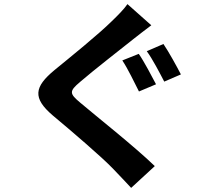

<svg xmlns="http://www.w3.org/2000/svg" viewBox="-20 -840 1040 934"><path d="M655 -578 575 -546C602 -506 635 -436 656 -395L739 -430C720 -466 681 -541 655 -578ZM775 -626 694 -591C722 -553 757 -485 779 -443L860 -478C841 -515 801 -588 775 -626ZM600 -820C584 -796 552 -764 524 -737C457 -671 322 -562 245 -499C146 -417 138 -363 236 -279C327 -203 477 -75 531 -18C559 12 590 43 618 74L733 -32C635 -127 445 -277 371 -340C317 -385 316 -396 369 -441C435 -498 565 -599 629 -650C652 -668 685 -694 716 -717Z"/></svg>

Font: Noto Sans Japanese Bold
Style: Bold
Weight: 700
Designer: Ryoko NISHIZUKA (kana & ideographs); Paul D. Hunt (Latin, Greek & Cyrillic); Wenlong ZHANG (bopomofo); Sandoll Communica
Foundry: Adobe Systems Incorporated
Version: Version 1.000;PS 1;hotconv 1.0.78;makeotf.lib2.5.61930